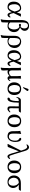

<svg xmlns="http://www.w3.org/2000/svg" viewBox="2655 -3393 976 6326"><g transform="rotate(90 3143.0 -230.0)"><path d="M359.9 -222.2 355 -243.2Q335.9 -322.8 312 -361.3Q288.1 -399.9 246.1 -399.9Q193.4 -399.9 156.2 -351.1Q119.1 -302.2 119.1 -219.2Q119.1 -132.8 144.3 -80.8Q169.4 -28.8 222.2 -28.8Q255.9 -28.8 286.9 -68.4Q317.9 -107.9 344.2 -181.2ZM410.2 -190.9 423.8 -132.8Q444.3 -50.8 480 -50.8Q499 -50.8 509.8 -58.3Q520.5 -65.9 533.2 -87.9L560.1 -79.1Q543.5 -31.2 522.7 -10.7Q502 9.8 469.2 9.8Q414.1 9.8 390.1 -90.8L380.9 -129.9Q343.3 -55.2 305.4 -22.7Q267.6 9.8 216.8 9.8Q124 9.8 79.1 -44.7Q34.2 -99.1 34.2 -195.8Q34.2 -248.5 48.1 -291.5Q62 -334.5 84.2 -361.3Q106.4 -388.2 135.5 -406.2Q164.6 -424.3 193.4 -431.6Q222.2 -439 251 -439Q274.9 -439 295.2 -430.9Q315.4 -422.9 328.9 -410.2Q342.3 -397.5 353 -381.8Q363.8 -366.2 369.9 -350.8Q376 -335.4 379.9 -322.8Q383.8 -309.6 384.8 -301.8L386.2 -293.9L438 -434.1Q445.3 -434.1 461.9 -431.6Q478.5 -429.2 485.8 -429.2Q493.7 -429.2 508.5 -431.6Q523.4 -434.1 529.8 -434.1Z M719.7 -80.1Q736.3 -55.7 765.9 -39.8Q795.4 -23.9 837.9 -23.9Q865.7 -23.9 888.2 -42Q910.6 -60.1 923.8 -87.6Q937 -115.2 943.8 -144.5Q950.7 -173.8 950.7 -200.2Q950.7 -230 945.6 -257.8Q940.4 -285.6 929.7 -311.8Q918.9 -337.9 898.9 -356.2Q878.9 -374.5 852.1 -379.9Q821.8 -365.2 803.7 -365.2Q788.6 -365.2 777.3 -375.7Q766.1 -386.2 766.1 -402.8Q766.1 -415.5 774.7 -424.3Q783.2 -433.1 794.9 -433.1Q820.3 -433.1 855 -420.9Q882.8 -426.3 899.9 -467.3Q917 -508.3 917 -545.9Q917 -595.2 892.1 -629.2Q867.2 -663.1 823.7 -663.1Q811.5 -663.1 801.3 -660.9Q791 -658.7 778.3 -653.1Q765.6 -647.5 755.9 -635Q746.1 -622.6 737.5 -604.5Q729 -586.4 724.4 -557.1Q719.7 -527.8 719.7 -490.2ZM719.7 61Q719.7 162.1 710.9 207L627.9 237.8L615.7 220.2Q640.1 156.7 640.1 9.8V-429.2Q640.1 -561 685.8 -629.6Q731.4 -698.2 834 -698.2Q876 -698.2 912.1 -682.9Q948.2 -667.5 972.2 -634.3Q996.1 -601.1 996.1 -556.2Q996.1 -504.4 967.3 -467.3Q938.5 -430.2 884.8 -401.9Q898.9 -397 907.7 -393.8Q916.5 -390.6 934.3 -381.6Q952.1 -372.6 964.4 -363.5Q976.6 -354.5 991.7 -338.6Q1006.8 -322.8 1015.9 -304.4Q1024.9 -286.1 1031.5 -260.3Q1038.1 -234.4 1038.1 -204.1Q1038.1 -147.9 1013.7 -99.1Q989.3 -50.3 944.1 -20.3Q898.9 9.8 843.8 9.8Q760.3 9.8 719.7 -21.5Z M1475.6 -189Q1475.6 -300.8 1436.3 -350.8Q1397 -400.9 1331.5 -400.9Q1317.4 -400.9 1304.7 -397.2Q1292 -393.6 1278.3 -382.1Q1264.6 -370.6 1254.9 -352.3Q1245.1 -334 1238.8 -302Q1232.4 -270 1232.4 -228V-71.8Q1285.6 -20 1343.8 -20Q1406.2 -20 1440.9 -64.5Q1475.6 -108.9 1475.6 -189ZM1224.6 207 1145.5 237.8 1134.8 220.2Q1158.7 158.2 1158.7 9.8V-184.1Q1158.7 -233.4 1163.1 -268.8Q1167.5 -304.2 1176.5 -325.9Q1185.5 -347.7 1193.1 -358.9Q1200.7 -370.1 1213.4 -382.8Q1268.1 -439 1351.6 -439Q1410.2 -439 1458.7 -410.9Q1507.3 -382.8 1534.4 -335Q1561.5 -287.1 1561.5 -231Q1561.5 -118.7 1497.1 -54.4Q1432.6 9.8 1329.6 9.8Q1276.4 9.8 1232.4 -17.1V61Q1232.4 167 1224.6 207Z M1960 -222.2 1955.1 -243.2Q1936 -322.8 1912.1 -361.3Q1888.2 -399.9 1846.2 -399.9Q1793.5 -399.9 1756.3 -351.1Q1719.2 -302.2 1719.2 -219.2Q1719.2 -132.8 1744.4 -80.8Q1769.5 -28.8 1822.3 -28.8Q1856 -28.8 1887 -68.4Q1918 -107.9 1944.3 -181.2ZM2010.3 -190.9 2023.9 -132.8Q2044.4 -50.8 2080.1 -50.8Q2099.1 -50.8 2109.9 -58.3Q2120.6 -65.9 2133.3 -87.9L2160.2 -79.1Q2143.6 -31.2 2122.8 -10.7Q2102.1 9.8 2069.3 9.8Q2014.2 9.8 1990.2 -90.8L1981 -129.9Q1943.4 -55.2 1905.5 -22.7Q1867.7 9.8 1816.9 9.8Q1724.1 9.8 1679.2 -44.7Q1634.3 -99.1 1634.3 -195.8Q1634.3 -248.5 1648.2 -291.5Q1662.1 -334.5 1684.3 -361.3Q1706.5 -388.2 1735.6 -406.2Q1764.6 -424.3 1793.5 -431.6Q1822.3 -439 1851.1 -439Q1875 -439 1895.3 -430.9Q1915.5 -422.9 1929 -410.2Q1942.4 -397.5 1953.1 -381.8Q1963.9 -366.2 1970 -350.8Q1976.1 -335.4 1980 -322.8Q1983.9 -309.6 1984.9 -301.8L1986.3 -293.9L2038.1 -434.1Q2045.4 -434.1 2062 -431.6Q2078.6 -429.2 2085.9 -429.2Q2093.8 -429.2 2108.6 -431.6Q2123.5 -434.1 2129.9 -434.1Z M2567.9 -342.8V-130.9Q2567.9 -80.6 2572 -61.3Q2576.2 -42 2588.9 -42Q2599.1 -42 2608.2 -51.5Q2617.2 -61 2627.9 -85.9L2649.9 -66.9Q2615.7 9.8 2554.2 9.8Q2526.9 9.8 2507.3 -9Q2487.8 -27.8 2487.8 -62Q2455.1 -26.4 2422.1 -8.3Q2389.2 9.8 2346.2 9.8Q2316.9 9.8 2295.9 -2L2295.4 0Q2294.9 2 2294.9 4.9Q2294.9 10.3 2299.1 57.9Q2303.2 105.5 2303.2 136.2Q2303.2 172.9 2296.9 207L2217.8 237.8L2207 220.2Q2216.3 196.3 2218.8 152.8Q2221.2 109.4 2221.2 6.8Q2221.2 -7.3 2223.1 -28.3Q2225.1 -49.3 2225.1 -59.1Q2225.1 -63.5 2221.9 -82.5Q2218.8 -101.6 2218.8 -111.8V-321.8Q2218.8 -395.5 2208 -431.2Q2219.7 -429.2 2243.2 -429.2Q2271.5 -429.2 2296.9 -439Q2298.8 -375 2298.8 -342.8V-153.8Q2298.8 -99.6 2313.5 -69.8Q2328.1 -40 2365.2 -40Q2403.3 -40 2436.5 -59.3Q2469.7 -78.6 2487.8 -106V-321.8Q2487.8 -398.9 2481.9 -431.2Q2493.7 -429.2 2517.1 -429.2Q2545.4 -429.2 2570.8 -439Q2567.9 -375 2567.9 -342.8Z M2898.9 -398.9Q2865.2 -398.9 2841.1 -384Q2816.9 -369.1 2804.2 -342.8Q2791.5 -316.4 2786.1 -286.9Q2780.8 -257.3 2780.8 -222.2Q2780.8 -196.8 2783.9 -172.4Q2787.1 -147.9 2796.1 -121.3Q2805.2 -94.7 2819.1 -75Q2833 -55.2 2856.7 -42.5Q2880.4 -29.8 2910.6 -29.8Q2960.4 -29.8 2991.7 -76.7Q3022.9 -123.5 3022.9 -195.8Q3022.9 -235.4 3020.3 -263.9Q3017.6 -292.5 3009.8 -319.3Q3002 -346.2 2988.5 -362.8Q2975.1 -379.4 2952.6 -389.2Q2930.2 -398.9 2898.9 -398.9ZM2692.9 -205.1Q2692.9 -312 2750.5 -375.5Q2808.1 -439 2905.8 -439Q3004.9 -439 3057.9 -378.7Q3110.8 -318.4 3110.8 -213.9Q3110.8 -113.8 3054.9 -52Q2999 9.8 2901.9 9.8Q2805.2 9.8 2749 -51Q2692.9 -111.8 2692.9 -205.1ZM2935.5 -682.1Q2951.2 -682.1 2964.6 -671.9Q2978 -661.6 2978 -647Q2978 -636.7 2971.7 -628.9L2879.9 -506.8Q2874 -499 2867.7 -499Q2861.8 -499 2857.9 -502.9Q2854 -506.8 2854 -512.2Q2854 -516.1 2856 -522L2907.7 -665Q2913.6 -682.1 2935.5 -682.1Z M3679.2 -429.2 3690.4 -417Q3674.8 -387.7 3659.9 -374.3Q3645 -360.8 3618.7 -360.8H3548.3Q3545.4 -324.7 3545.4 -106Q3545.4 -41 3577.6 -41Q3592.8 -41 3617.7 -51Q3642.6 -61 3667.5 -85.9L3685.5 -69.8Q3624.5 12.2 3570.3 12.2Q3520 12.2 3501.2 -10.7Q3482.4 -33.7 3482.4 -91.8Q3482.4 -207 3486.3 -360.8H3362.3Q3362.3 -172.9 3331.1 -80.3Q3299.8 12.2 3228.5 12.2Q3216.8 12.2 3206.5 4.2Q3196.3 -3.9 3196.3 -22Q3196.3 -33.2 3204.8 -47.9Q3213.4 -62.5 3230.5 -65.9Q3238.3 -67.4 3243.9 -69.6Q3249.5 -71.8 3258.5 -79.3Q3267.6 -86.9 3273.9 -98.6Q3280.3 -110.4 3287.6 -132.6Q3294.9 -154.8 3299.6 -184.3Q3304.2 -213.9 3307.4 -259.3Q3310.5 -304.7 3310.5 -360.8H3292.5Q3254.4 -360.8 3230 -342.5Q3205.6 -324.2 3192.4 -282.2L3172.4 -285.2Q3176.8 -317.4 3189.2 -349.4Q3201.7 -381.3 3223.6 -405.3Q3245.6 -429.2 3270.5 -429.2Z M3958.5 -398.9Q3924.8 -398.9 3900.6 -384Q3876.5 -369.1 3863.8 -342.8Q3851.1 -316.4 3845.7 -286.9Q3840.3 -257.3 3840.3 -222.2Q3840.3 -196.8 3843.5 -172.4Q3846.7 -147.9 3855.7 -121.3Q3864.7 -94.7 3878.7 -75Q3892.6 -55.2 3916.3 -42.5Q3939.9 -29.8 3970.2 -29.8Q4020 -29.8 4051.3 -76.7Q4082.5 -123.5 4082.5 -195.8Q4082.5 -235.4 4079.8 -263.9Q4077.1 -292.5 4069.3 -319.3Q4061.5 -346.2 4048.1 -362.8Q4034.7 -379.4 4012.2 -389.2Q3989.7 -398.9 3958.5 -398.9ZM3752.4 -205.1Q3752.4 -312 3810.1 -375.5Q3867.7 -439 3965.3 -439Q4064.5 -439 4117.4 -378.7Q4170.4 -318.4 4170.4 -213.9Q4170.4 -113.8 4114.5 -52Q4058.6 9.8 3961.4 9.8Q3864.7 9.8 3808.6 -51Q3752.4 -111.8 3752.4 -205.1Z M4381.8 -251V-189Q4381.8 -157.7 4383.5 -137.2Q4385.3 -116.7 4391.1 -95.2Q4397 -73.7 4407.7 -61.8Q4418.5 -49.8 4437.5 -42Q4456.5 -34.2 4483.9 -34.2Q4525.9 -34.2 4556.6 -64.9Q4587.4 -95.7 4601.3 -140.6Q4615.2 -185.5 4615.2 -236.8Q4615.2 -271 4610.6 -294.9Q4606 -318.8 4596.4 -333Q4586.9 -347.2 4578.9 -353.8Q4570.8 -360.4 4557.1 -368.2Q4540 -377.9 4531.5 -387.9Q4522.9 -397.9 4522.9 -414.1Q4522.9 -426.3 4533.2 -434.1Q4543.5 -441.9 4557.1 -441.9Q4602.5 -441.9 4629.9 -390.1Q4657.2 -338.4 4657.2 -249Q4657.2 -186 4641.6 -135.5Q4626 -85 4599.9 -54Q4573.7 -22.9 4541.7 -6.6Q4509.8 9.8 4475.1 9.8Q4433.6 9.8 4403.1 0.7Q4372.6 -8.3 4353.3 -23.7Q4334 -39.1 4322.5 -62.7Q4311 -86.4 4306.6 -112.5Q4302.2 -138.7 4302.2 -172.9V-234.9Q4302.2 -354.5 4292 -411.1L4293.9 -414.1Q4305.2 -415 4315.4 -416.7Q4325.7 -418.5 4335.9 -421.6Q4346.2 -424.8 4351.6 -426.5Q4356.9 -428.2 4368.7 -433.1Q4380.4 -438 4382.8 -439Q4392.1 -439 4392.1 -429.2Q4381.8 -349.1 4381.8 -251Z M5220.7 -60.1Q5207 -30.3 5183.1 -9Q5159.2 12.2 5137.7 12.2Q5102.1 12.2 5079.8 -19.8Q5057.6 -51.8 5035.6 -126L4964.8 -362.8L4821.8 0Q4770.5 3.9 4746.6 12.2L4721.7 0L4942.9 -435.1L4929.7 -478Q4915 -527.3 4899.7 -560.5Q4884.3 -593.8 4870.1 -609.6Q4856 -625.5 4844.7 -631.3Q4833.5 -637.2 4821.8 -637.2Q4784.2 -637.2 4750.5 -611.8L4733.9 -628.9Q4780.8 -698.2 4830.6 -698.2Q4912.6 -698.2 4951.7 -568.8L5058.6 -213.9Q5090.3 -108.4 5104.5 -78.6Q5118.7 -48.8 5141.6 -48.8Q5159.7 -48.8 5171.9 -54Q5184.1 -59.1 5198.7 -77.1Z M5474.6 -398.9Q5440.9 -398.9 5416.7 -384Q5392.6 -369.1 5379.9 -342.8Q5367.2 -316.4 5361.8 -286.9Q5356.4 -257.3 5356.4 -222.2Q5356.4 -196.8 5359.6 -172.4Q5362.8 -147.9 5371.8 -121.3Q5380.9 -94.7 5394.8 -75Q5408.7 -55.2 5432.4 -42.5Q5456.1 -29.8 5486.3 -29.8Q5536.1 -29.8 5567.4 -76.7Q5598.6 -123.5 5598.6 -195.8Q5598.6 -235.4 5595.9 -263.9Q5593.3 -292.5 5585.4 -319.3Q5577.6 -346.2 5564.2 -362.8Q5550.8 -379.4 5528.3 -389.2Q5505.9 -398.9 5474.6 -398.9ZM5268.6 -205.1Q5268.6 -312 5326.2 -375.5Q5383.8 -439 5481.4 -439Q5580.6 -439 5633.5 -378.7Q5686.5 -318.4 5686.5 -213.9Q5686.5 -113.8 5630.6 -52Q5574.7 9.8 5477.5 9.8Q5380.9 9.8 5324.7 -51Q5268.6 -111.8 5268.6 -205.1Z M5985.4 -23.9Q6034.7 -23.9 6066.9 -64.9Q6099.1 -106 6099.1 -174.8Q6099.1 -239.3 6077.9 -279.8Q6056.6 -320.3 6010.3 -360.8Q5919.4 -360.8 5877.7 -313.2Q5835.9 -265.6 5835.9 -188Q5835.9 -161.1 5845.2 -133.5Q5854.5 -106 5871.8 -80.8Q5889.2 -55.7 5918.9 -39.8Q5948.7 -23.9 5985.4 -23.9ZM6196.3 -360.8H6060.1Q6108.4 -335.9 6141.4 -285.4Q6174.3 -234.9 6174.3 -171.9Q6174.3 -152.3 6169.4 -130.9Q6164.6 -109.4 6150.9 -83.5Q6137.2 -57.6 6116.2 -37.6Q6095.2 -17.6 6059.3 -3.9Q6023.4 9.8 5978 9.8Q5877 9.8 5819.1 -49.1Q5761.2 -107.9 5761.2 -204.1Q5761.2 -250 5778.1 -292.5Q5794.9 -335 5826.2 -366.2Q5854.5 -394.5 5902.6 -411.9Q5950.7 -429.2 6015.1 -429.2H6256.3L6267.1 -417Q6251.5 -387.7 6236.8 -374.3Q6222.2 -360.8 6196.3 -360.8Z"/></g></svg>

Font: Linux Biolinum
Style: Regular
Weight: 400
Designer: Philipp H. Poll
Foundry: Philipp H. Poll
Version: Version 0.6.4